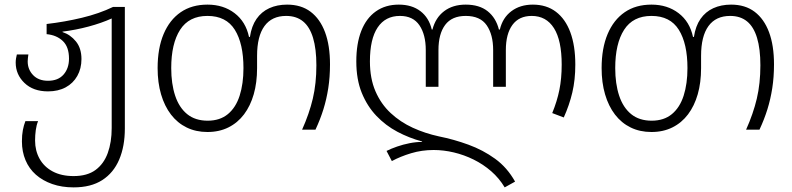

<svg xmlns="http://www.w3.org/2000/svg" viewBox="-20 -562 3431 832"><path d="M299 250Q248 250 206.5 235.5Q165 221 135.5 195Q106 169 90.5 132Q75 95 75 51Q75 23 79 2Q83 -19 90 -37H145Q138 -20 135 2Q132 24 132 47Q132 91 151.5 126Q171 161 208.5 181Q246 201 299 201Q358 201 394 174.5Q430 148 447 101Q464 54 464 -7V-482Q420 -462 364 -447Q308 -432 251 -425V-423Q285 -412 309 -382.5Q333 -353 333 -306Q333 -265 315 -233Q297 -201 264.5 -183.5Q232 -166 188 -166Q124 -166 86 -202.5Q48 -239 48 -291Q48 -300 49.5 -309Q51 -318 53 -326H103Q102 -319 101 -311Q100 -303 100 -296Q100 -261 123.5 -236.5Q147 -212 188 -212Q232 -212 255.5 -239Q279 -266 279 -308Q279 -359 252 -384.5Q225 -410 182 -414V-458Q260 -467 335 -485Q410 -503 470 -532H521V-5Q521 72 496.5 129.5Q472 187 423 218.5Q374 250 299 250Z M879 10Q829 10 789 -9.5Q749 -29 721 -65.5Q693 -102 678 -153Q663 -204 663 -267Q663 -353 689 -414.5Q715 -476 763 -509Q811 -542 879 -542Q948 -542 996.5 -505Q1045 -468 1059 -402H1063Q1070 -449 1091.5 -480Q1113 -511 1147 -526.5Q1181 -542 1224 -542Q1285 -542 1326 -511Q1367 -480 1388.5 -422.5Q1410 -365 1410 -283Q1410 -228 1402.5 -180Q1395 -132 1381.5 -88.5Q1368 -45 1347 0H1289Q1320 -69 1335.5 -134.5Q1351 -200 1351 -279Q1351 -350 1336.5 -398Q1322 -446 1293 -469.5Q1264 -493 1220 -493Q1158 -493 1126 -449Q1094 -405 1094 -320V-267Q1094 -204 1079.5 -153.5Q1065 -103 1037.5 -66.5Q1010 -30 970 -10Q930 10 879 10ZM880 -39Q933 -39 967.5 -67.5Q1002 -96 1018.5 -147.5Q1035 -199 1035 -267Q1035 -373 997.5 -433Q960 -493 879 -493Q799 -493 760.5 -433Q722 -373 722 -267Q722 -199 739 -147.5Q756 -96 791 -67.5Q826 -39 880 -39Z M2167 250Q2143 210 2108.5 180Q2074 150 2032.5 129.5Q1991 109 1946.5 98.5Q1902 88 1859 88Q1808 88 1761.5 102Q1715 116 1678 136L1655 92Q1675 82 1701 73Q1727 64 1755 58.5Q1783 53 1809 53V51Q1753 36 1702 9Q1651 -18 1611 -60Q1571 -102 1547.5 -160Q1524 -218 1524 -296Q1524 -373 1545.5 -428Q1567 -483 1608.5 -512.5Q1650 -542 1708 -542Q1765 -542 1802 -513.5Q1839 -485 1851 -434H1854Q1867 -485 1904.5 -513.5Q1942 -542 1998 -542Q2057 -542 2093 -513.5Q2129 -485 2142 -434H2146Q2158 -485 2196 -513.5Q2234 -542 2289 -542Q2348 -542 2389 -511Q2430 -480 2451.5 -422Q2473 -364 2473 -282Q2473 -216 2460 -161Q2447 -106 2423 -53L2373 -72Q2394 -123 2404 -172.5Q2414 -222 2414 -282Q2414 -387 2380.5 -440Q2347 -493 2284 -493Q2229 -493 2200.5 -454Q2172 -415 2172 -345V-186H2117V-345Q2117 -412 2089 -452.5Q2061 -493 1998 -493Q1938 -493 1909 -454Q1880 -415 1880 -345V-186H1825V-345Q1825 -412 1797.5 -452.5Q1770 -493 1713 -493Q1650 -493 1616.5 -443Q1583 -393 1583 -296Q1583 -222 1607 -166.5Q1631 -111 1673 -72Q1715 -33 1768.5 -8.5Q1822 16 1882 29Q1947 42 2010 65Q2073 88 2125.5 126Q2178 164 2212 225Z M2803 10Q2753 10 2713 -9.5Q2673 -29 2645 -65.5Q2617 -102 2602 -153Q2587 -204 2587 -267Q2587 -353 2613 -414.5Q2639 -476 2687 -509Q2735 -542 2803 -542Q2872 -542 2920.5 -505Q2969 -468 2983 -402H2987Q2994 -449 3015.5 -480Q3037 -511 3071 -526.5Q3105 -542 3148 -542Q3209 -542 3250 -511Q3291 -480 3312.5 -422.5Q3334 -365 3334 -283Q3334 -228 3326.5 -180Q3319 -132 3305.5 -88.5Q3292 -45 3271 0H3213Q3244 -69 3259.5 -134.5Q3275 -200 3275 -279Q3275 -350 3260.5 -398Q3246 -446 3217 -469.5Q3188 -493 3144 -493Q3082 -493 3050 -449Q3018 -405 3018 -320V-267Q3018 -204 3003.5 -153.5Q2989 -103 2961.5 -66.5Q2934 -30 2894 -10Q2854 10 2803 10ZM2804 -39Q2857 -39 2891.5 -67.5Q2926 -96 2942.5 -147.5Q2959 -199 2959 -267Q2959 -373 2921.5 -433Q2884 -493 2803 -493Q2723 -493 2684.5 -433Q2646 -373 2646 -267Q2646 -199 2663 -147.5Q2680 -96 2715 -67.5Q2750 -39 2804 -39Z"/></svg>

Font: Noto Sans Georgian Light
Style: Regular
Weight: 300
Version: Version 2.002